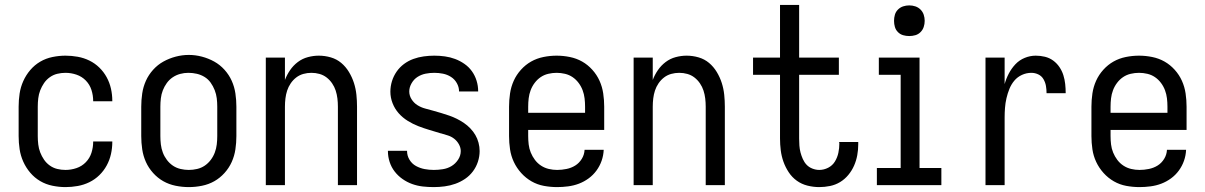

<svg xmlns="http://www.w3.org/2000/svg" viewBox="-20 -755 4915 783"><path d="M247 8Q221 8 194 2.5Q167 -3 144 -16.5Q121 -30 103.5 -50.5Q86 -71 75 -95.5Q64 -120 60 -146.5Q56 -173 56 -200V-320Q56 -347 60 -373.5Q64 -400 75 -424.5Q86 -449 103.5 -469.5Q121 -490 144 -503.5Q167 -517 194 -522.5Q221 -528 247 -528Q272 -528 297 -523.5Q322 -519 344.5 -508Q367 -497 385 -479.5Q403 -462 415 -440Q427 -418 432.5 -393.5Q438 -369 438 -344Q438 -344 438 -343.5Q438 -343 438 -342H360Q360 -342 360 -342.5Q360 -343 360 -343Q360 -366 353 -388Q346 -410 330 -426.5Q314 -443 292 -450.5Q270 -458 247 -458Q230 -458 213.5 -454Q197 -450 183 -440Q169 -430 159.5 -416Q150 -402 144 -386.5Q138 -371 136 -354Q134 -337 134 -320V-200Q134 -183 136 -166Q138 -149 144 -133.5Q150 -118 159.5 -104Q169 -90 183 -80Q197 -70 213.5 -66Q230 -62 247 -62Q270 -62 292 -69.5Q314 -77 330 -93.5Q346 -110 353 -132Q360 -154 360 -177Q360 -177 360 -177.5Q360 -178 360 -178H438Q438 -177 438 -176.5Q438 -176 438 -176Q438 -151 432.5 -126.5Q427 -102 415 -80Q403 -58 385 -40.5Q367 -23 344.5 -12Q322 -1 297 3.5Q272 8 247 8Z M750 8Q723 8 696 2.5Q669 -3 646 -16Q623 -29 604.5 -49.5Q586 -70 575 -94.5Q564 -119 560 -146Q556 -173 556 -200V-320Q556 -347 560 -374Q564 -401 575 -425.5Q586 -450 604.5 -470.5Q623 -491 646.5 -504Q670 -517 696.5 -524Q723 -531 750 -531Q777 -531 803.5 -524Q830 -517 853.5 -504Q877 -491 895.5 -470.5Q914 -450 925 -425.5Q936 -401 940 -374Q944 -347 944 -320V-200Q944 -173 940 -146Q936 -119 925 -94.5Q914 -70 895.5 -49.5Q877 -29 854 -16Q831 -3 804 2.5Q777 8 750 8ZM750 -62Q767 -62 784 -66Q801 -70 815 -79.5Q829 -89 839.5 -103Q850 -117 856 -133Q862 -149 864 -166Q866 -183 866 -200V-320Q866 -337 864 -354Q862 -371 855.5 -387.5Q849 -404 839 -418Q829 -432 814.5 -441Q800 -450 783 -454Q766 -458 748 -458Q731 -458 714.5 -453.5Q698 -449 684 -439.5Q670 -430 660 -416Q650 -402 644 -386.5Q638 -371 636 -354Q634 -337 634 -320V-200Q634 -183 636 -166Q638 -149 644 -133Q650 -117 660.5 -103Q671 -89 685 -79.5Q699 -70 716 -66Q733 -62 750 -62Z M1064 0V-520H1142V-429Q1150 -450 1163 -469Q1176 -488 1194.5 -502Q1213 -516 1235.5 -522Q1258 -528 1280 -528Q1305 -528 1329 -521Q1353 -514 1371.5 -498.5Q1390 -483 1403 -461.5Q1416 -440 1423.5 -416.5Q1431 -393 1433.5 -368.5Q1436 -344 1436 -320V0H1358V-320Q1358 -337 1356 -353.5Q1354 -370 1349 -385.5Q1344 -401 1334.5 -415Q1325 -429 1312 -439Q1299 -449 1283 -453.5Q1267 -458 1250 -458Q1233 -458 1217 -453.5Q1201 -449 1188 -439Q1175 -429 1165.5 -415Q1156 -401 1151 -385.5Q1146 -370 1144 -353.5Q1142 -337 1142 -320V0Z M1749 8Q1726 8 1704 5.5Q1682 3 1661 -4.5Q1640 -12 1621.5 -25Q1603 -38 1589.5 -55.5Q1576 -73 1569 -94.5Q1562 -116 1562 -138Q1562 -139 1562 -139Q1562 -139 1562 -140H1640Q1640 -140 1640 -139.5Q1640 -139 1640 -139Q1640 -120 1650 -103.5Q1660 -87 1676.5 -78Q1693 -69 1711.5 -65.5Q1730 -62 1749 -62Q1767 -62 1786 -65Q1805 -68 1821 -77.5Q1837 -87 1848 -103.5Q1859 -120 1859 -139Q1859 -153 1851.5 -166.5Q1844 -180 1832.5 -189Q1821 -198 1807 -202.5Q1793 -207 1779 -211H1778Q1755 -218 1731.5 -225Q1708 -232 1686 -240.5Q1664 -249 1643 -262Q1622 -275 1606 -293Q1590 -311 1581 -334Q1572 -357 1572 -381Q1572 -403 1578.5 -424Q1585 -445 1597.5 -463Q1610 -481 1627.5 -494Q1645 -507 1665.5 -514.5Q1686 -522 1708 -525Q1730 -528 1751 -528Q1773 -528 1794.5 -525Q1816 -522 1836 -514.5Q1856 -507 1874 -494.5Q1892 -482 1904.5 -464.5Q1917 -447 1923.5 -426Q1930 -405 1930 -383Q1930 -383 1930 -382.5Q1930 -382 1930 -382H1852Q1852 -382 1852 -382.5Q1852 -383 1852 -383Q1852 -400 1843 -416Q1834 -432 1819 -441.5Q1804 -451 1786.5 -454.5Q1769 -458 1751 -458Q1733 -458 1715.5 -454.5Q1698 -451 1683 -441.5Q1668 -432 1658.5 -415.5Q1649 -399 1649 -382Q1649 -365 1658.5 -350Q1668 -335 1682.5 -326Q1697 -317 1713.5 -312.5Q1730 -308 1746.5 -303.5Q1763 -299 1779.5 -294Q1796 -289 1812 -283.5Q1828 -278 1843 -270.5Q1858 -263 1872 -253.5Q1886 -244 1898 -231.5Q1910 -219 1918.5 -204.5Q1927 -190 1931.5 -173Q1936 -156 1936 -139Q1936 -117 1929 -95.5Q1922 -74 1908.5 -56Q1895 -38 1876.5 -25.5Q1858 -13 1837 -5.5Q1816 2 1793.5 5Q1771 8 1749 8Z M2252 8Q2225 8 2198 3Q2171 -2 2147.5 -15.5Q2124 -29 2105.5 -49.5Q2087 -70 2075.5 -94.5Q2064 -119 2060 -146Q2056 -173 2056 -200V-320Q2056 -347 2060 -374Q2064 -401 2075 -425.5Q2086 -450 2104.5 -470.5Q2123 -491 2146 -504Q2169 -517 2196 -522.5Q2223 -528 2250 -528Q2277 -528 2304 -522.5Q2331 -517 2354 -504Q2377 -491 2395.5 -470.5Q2414 -450 2425 -425.5Q2436 -401 2440 -374Q2444 -347 2444 -320V-225H2134V-200Q2134 -183 2136 -166Q2138 -149 2144.5 -133Q2151 -117 2161.5 -103Q2172 -89 2186.5 -79.5Q2201 -70 2218 -66Q2235 -62 2252 -62Q2271 -62 2290.5 -66Q2310 -70 2326 -80Q2342 -90 2352.5 -107Q2363 -124 2364 -144H2442Q2441 -121 2433.5 -99.5Q2426 -78 2412.5 -59.5Q2399 -41 2380.5 -27.5Q2362 -14 2341 -6Q2320 2 2297 5Q2274 8 2252 8ZM2366 -295V-320Q2366 -337 2364 -354Q2362 -371 2356 -387Q2350 -403 2339.5 -417Q2329 -431 2315 -440.5Q2301 -450 2284 -454Q2267 -458 2250 -458Q2233 -458 2216 -454Q2199 -450 2185 -440.5Q2171 -431 2160.5 -417Q2150 -403 2144 -387Q2138 -371 2136 -354Q2134 -337 2134 -320V-295Z M2564 0V-520H2642V-429Q2650 -450 2663 -469Q2676 -488 2694.5 -502Q2713 -516 2735.5 -522Q2758 -528 2780 -528Q2805 -528 2829 -521Q2853 -514 2871.5 -498.5Q2890 -483 2903 -461.5Q2916 -440 2923.5 -416.5Q2931 -393 2933.5 -368.5Q2936 -344 2936 -320V0H2858V-320Q2858 -337 2856 -353.5Q2854 -370 2849 -385.5Q2844 -401 2834.5 -415Q2825 -429 2812 -439Q2799 -449 2783 -453.5Q2767 -458 2750 -458Q2733 -458 2717 -453.5Q2701 -449 2688 -439Q2675 -429 2665.5 -415Q2656 -401 2651 -385.5Q2646 -370 2644 -353.5Q2642 -337 2642 -320V0Z M3321 8Q3297 8 3273 2Q3249 -4 3229.5 -18Q3210 -32 3196.5 -52.5Q3183 -73 3175 -95.5Q3167 -118 3164 -142Q3161 -166 3161 -190V-450H3051V-520H3161V-735H3239V-520H3401V-450H3239V-190Q3239 -176 3240 -161.5Q3241 -147 3244.5 -133.5Q3248 -120 3254 -106.5Q3260 -93 3269.5 -83Q3279 -73 3293 -67.5Q3307 -62 3321 -62Q3340 -62 3357.5 -71Q3375 -80 3385 -96.5Q3395 -113 3399 -132Q3403 -151 3403 -170Q3403 -171 3402.5 -173Q3402 -175 3402 -176H3480Q3480 -174 3480 -171.5Q3480 -169 3480 -166Q3480 -144 3476 -122Q3472 -100 3463 -79.5Q3454 -59 3439.5 -41.5Q3425 -24 3406 -12.5Q3387 -1 3365 3.5Q3343 8 3321 8Z M3556 0V-70H3653V-450H3564V-520H3730V-70H3819V0ZM3688 -608Q3675 -608 3663 -611.5Q3651 -615 3642 -624Q3633 -633 3629.5 -645Q3626 -657 3626 -670Q3626 -683 3629.5 -695Q3633 -707 3642 -716Q3651 -725 3663 -729Q3675 -733 3688 -733Q3701 -733 3713 -729Q3725 -725 3734 -716Q3743 -707 3747 -695Q3751 -683 3751 -670Q3751 -657 3747 -645Q3743 -633 3734 -624Q3725 -615 3713 -611.5Q3701 -608 3688 -608Z M3999 0V-520H4077V-412Q4083 -434 4094 -455Q4105 -476 4121 -493Q4137 -510 4159 -519Q4181 -528 4204 -528Q4223 -528 4241.5 -523.5Q4260 -519 4275 -508Q4290 -497 4300.5 -481.5Q4311 -466 4316.5 -448.5Q4322 -431 4324 -412.5Q4326 -394 4326 -375H4248Q4248 -390 4245.5 -404.5Q4243 -419 4235.5 -432Q4228 -445 4214.5 -451.5Q4201 -458 4186 -458Q4166 -458 4147.5 -449.5Q4129 -441 4116.5 -426Q4104 -411 4096.5 -392.5Q4089 -374 4084.5 -354.5Q4080 -335 4078.5 -315Q4077 -295 4077 -276V0Z M4627 8Q4600 8 4573 3Q4546 -2 4522.5 -15.5Q4499 -29 4480.5 -49.5Q4462 -70 4450.5 -94.5Q4439 -119 4435 -146Q4431 -173 4431 -200V-320Q4431 -347 4435 -374Q4439 -401 4450 -425.5Q4461 -450 4479.5 -470.5Q4498 -491 4521 -504Q4544 -517 4571 -522.5Q4598 -528 4625 -528Q4652 -528 4679 -522.5Q4706 -517 4729 -504Q4752 -491 4770.5 -470.5Q4789 -450 4800 -425.5Q4811 -401 4815 -374Q4819 -347 4819 -320V-225H4509V-200Q4509 -183 4511 -166Q4513 -149 4519.5 -133Q4526 -117 4536.5 -103Q4547 -89 4561.5 -79.5Q4576 -70 4593 -66Q4610 -62 4627 -62Q4646 -62 4665.5 -66Q4685 -70 4701 -80Q4717 -90 4727.5 -107Q4738 -124 4739 -144H4817Q4816 -121 4808.5 -99.5Q4801 -78 4787.5 -59.5Q4774 -41 4755.5 -27.5Q4737 -14 4716 -6Q4695 2 4672 5Q4649 8 4627 8ZM4741 -295V-320Q4741 -337 4739 -354Q4737 -371 4731 -387Q4725 -403 4714.5 -417Q4704 -431 4690 -440.5Q4676 -450 4659 -454Q4642 -458 4625 -458Q4608 -458 4591 -454Q4574 -450 4560 -440.5Q4546 -431 4535.5 -417Q4525 -403 4519 -387Q4513 -371 4511 -354Q4509 -337 4509 -320V-295Z"/></svg>

Font: Zed Sans
Style: Regular
Weight: 400
Designer: Belleve Invis
Foundry: Belleve Invis
Version: Version 1.0.0; ttfautohint (v1.8.4)